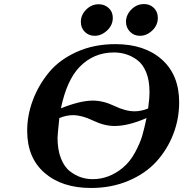

<svg xmlns="http://www.w3.org/2000/svg" viewBox="-20 -914 904 945"><path d="M113.8 -270Q113.8 -346.2 141.4 -420.2Q168.9 -494.1 220 -556.6Q271 -619.1 356.4 -658Q441.9 -696.8 547.9 -696.8Q691.9 -696.8 776.9 -620.8Q861.8 -544.9 861.8 -410.2Q861.8 -329.1 833 -254.2Q804.2 -179.2 750.5 -119.6Q696.8 -60.1 612.8 -24.4Q528.8 11.2 428.2 11.2Q285.2 11.2 199.5 -63Q113.8 -137.2 113.8 -270ZM263.2 -235.8Q263.2 -176.8 280 -134.3Q296.9 -91.8 324.5 -70.8Q352.1 -49.8 379.6 -41Q407.2 -32.2 436 -32.2Q516.1 -32.2 584 -87.9Q620.1 -117.7 645 -164.3Q669.9 -210.9 679.9 -245.4Q689.9 -279.8 701.2 -333Q611.3 -293.9 543.9 -293.9Q493.2 -293.9 438 -320.6Q382.8 -347.2 338.9 -347.2Q306.6 -347.2 272 -333Q263.2 -248 263.2 -235.8ZM279.8 -380.9Q375 -418.9 437 -418.9Q487.8 -418.9 543 -392.6Q598.1 -366.2 642.1 -366.2Q674.3 -366.2 709 -379.9Q715.8 -426.8 715.8 -461.9Q715.8 -518.1 699.5 -558.1Q683.1 -598.1 656 -618.2Q628.9 -638.2 600.3 -647Q571.8 -655.8 541 -655.8H540Q440.9 -655.8 371.1 -584Q308.6 -519 279.8 -380.9ZM377.9 -806.2Q377.9 -840.3 404.1 -866.7Q430.2 -893.1 465.8 -893.1Q494.6 -893.1 514.9 -874.5Q535.2 -856 535.2 -826.2Q535.2 -790 507.1 -763.9Q479 -737.8 445.8 -737.8Q417 -737.8 397.5 -757.1Q377.9 -776.4 377.9 -806.2ZM600.1 -807.1Q600.1 -840.3 626.5 -867.2Q652.8 -894 689 -894Q717.8 -894 737.3 -875Q756.8 -856 756.8 -826.2Q756.8 -790 729.5 -763.9Q702.1 -737.8 668.9 -737.8Q639.2 -737.8 619.6 -758.1Q600.1 -778.3 600.1 -807.1Z"/></svg>

Font: CMU Serif Extra
Style: BoldSlanted
Weight: 700
Italic angle: -9.46001°
Version: Version 0.7.0